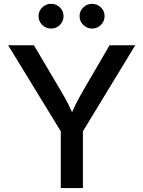

<svg xmlns="http://www.w3.org/2000/svg" viewBox="-20 -958 730 978"><path d="M289.6 0V-289.1L21.5 -727.5H152.8L289.6 -496.1Q311.5 -459.5 329.1 -424.8Q346.7 -390.1 364.7 -342.3H329.6Q347.7 -390.6 365.2 -425.8Q382.8 -460.9 403.3 -496.1L538.1 -727.5H668.9L402.3 -289.1V0ZM449.2 -812.5Q422.9 -812.5 404.1 -831.1Q385.3 -849.6 385.3 -876Q385.3 -901.9 404.1 -920.2Q422.9 -938.5 449.2 -938.5Q475.6 -938.5 494.1 -920.2Q512.7 -901.9 512.7 -876Q512.7 -849.6 494.1 -831.1Q475.6 -812.5 449.2 -812.5ZM240.2 -812.5Q213.9 -812.5 195.1 -831.1Q176.3 -849.6 176.3 -876Q176.3 -901.9 195.1 -920.2Q213.9 -938.5 240.2 -938.5Q266.6 -938.5 285.2 -920.2Q303.7 -901.9 303.7 -876Q303.7 -849.6 285.2 -831.1Q266.6 -812.5 240.2 -812.5Z"/></svg>

Font: V-Inter
Style: Medium-500
Weight: 500
Designer: Rasmus Andersson
Foundry: rsms
Version: Version 4.000;git-4146feb